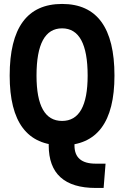

<svg xmlns="http://www.w3.org/2000/svg" viewBox="-20 -723 626 968"><path d="M462.4 224.6Q344.7 224.6 285.2 170.9Q225.6 117.2 225.6 9.8V-30.3H355.5V10.7Q355.5 56.4 382.2 79.2Q408.9 102.1 462.4 102.1H512.2L502.4 224.6ZM293 9.8Q28.8 9.8 28.8 -341.8Q28.8 -703.1 293 -703.1Q557.1 -703.1 557.1 -341.8Q557.1 9.8 293 9.8ZM293 -113.3Q421.9 -113.3 421.9 -341.8Q421.9 -580.1 293 -580.1Q164.1 -580.1 164.1 -341.8Q164.1 -113.3 293 -113.3Z"/></svg>

Font: Cascadia Code
Style: Regular
Weight: 400
Monospace: yes
Designer: Aaron Bell
Foundry: Saja Typeworks
Version: Version 2106.017